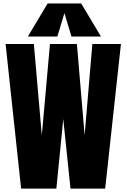

<svg xmlns="http://www.w3.org/2000/svg" viewBox="-20 -1121 752 1141"><path d="M105.5 0 13.2 -859.4H181.2L228.5 -316.9L276.9 -859.4H437L482.9 -316.9L528.8 -859.4H698.7L605 0H398.9L356 -413.6L314.9 0ZM145.5 -903.8 263.2 -1100.6H462.4L580.1 -903.8H404.8L362.8 -1043L320.8 -903.8Z"/></svg>

Font: Anton SC
Style: Regular
Weight: 400
Designer: Vernon Adams
Foundry: Vernon Adams
Version: Version 2.116; ttfautohint (v1.8.4.7-5d5b)